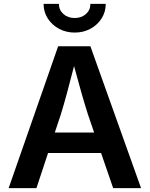

<svg xmlns="http://www.w3.org/2000/svg" viewBox="-20 -965 768 985"><path d="M24.4 0 278.3 -727.5H443.8L703.6 0H560.5L498.5 -180.2H226.6L167 0ZM261.2 -285.2H462.9L431.2 -377.9Q415 -428.2 397.7 -489.3Q380.4 -550.3 359.9 -626Q340.3 -549.8 323.7 -488Q307.1 -426.3 292 -377.9ZM363.3 -797.9Q318.4 -797.9 282.2 -817.6Q246.1 -837.4 224.9 -870.6Q203.6 -903.8 203.6 -945.3H282.2Q282.2 -913.6 305.2 -893.1Q328.1 -872.6 363.3 -872.6Q397.9 -872.6 420.9 -893.1Q443.8 -913.6 443.8 -945.3H522.5Q522.5 -904.3 501.5 -870.8Q480.5 -837.4 444.3 -817.6Q408.2 -797.9 363.3 -797.9Z"/></svg>

Font: Inter SemiBold
Style: Regular
Weight: 600
Designer: Rasmus Andersson
Foundry: rsms
Version: Version 4.001;git-9221beed3